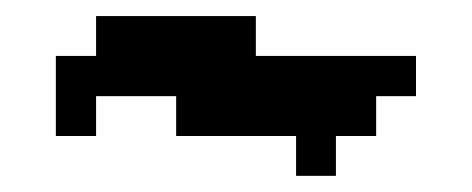

<svg xmlns="http://www.w3.org/2000/svg" viewBox="-20 -420 590 240"><path d="M399.9 -250V-200.2H350.1V-250H200.2V-299.8H100.1V-250H49.8V-350.1H100.1V-399.9H299.8V-350.1H500V-299.8H450.2V-250Z"/></svg>

Font: Redaction 50
Style: Bold
Weight: 700
Designer: Jeremy Mickel / Forest Young
Foundry: MCKL
Version: Version 2.001;hotconv 1.0.113;makeotfexe 2.5.65598 DEVELOPME